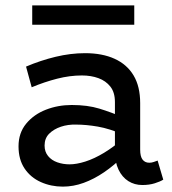

<svg xmlns="http://www.w3.org/2000/svg" viewBox="-20 -681 641 715"><path d="M510 8Q481 8 458 -6.5Q435 -21 421.5 -49Q408 -77 408 -116V-301Q408 -337 391 -358.5Q374 -380 346.5 -390Q319 -400 285 -400Q240 -400 193 -388Q146 -376 98 -356L77 -433Q131 -456 187 -469.5Q243 -483 297 -483Q361 -483 407 -462Q453 -441 477.5 -400Q502 -359 502 -297V-124Q502 -98 511 -86.5Q520 -75 536 -75Q545 -75 553 -78Q561 -81 567 -83L588 -12Q577 -5 556.5 1.5Q536 8 510 8ZM214 14Q170 14 132 -3Q94 -20 71.5 -53.5Q49 -87 49 -136Q49 -186 77.5 -220.5Q106 -255 151 -272.5Q196 -290 247 -290Q306 -290 350 -276.5Q394 -263 441 -243V-179Q388 -202 344.5 -209.5Q301 -217 264 -217Q233 -218 206.5 -209Q180 -200 163 -183Q146 -166 146 -139Q146 -116 159 -100Q172 -84 193.5 -76.5Q215 -69 239 -69Q265 -69 298 -79.5Q331 -90 367.5 -112Q404 -134 441 -167L439 -99Q405 -65 367.5 -39.5Q330 -14 291.5 0Q253 14 214 14ZM480 -661V-589H100V-661Z"/></svg>

Font: BioRhyme ExtraBold
Style: Regular
Weight: 400
Version: Version 1.600;gftools[0.9.33]